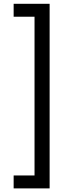

<svg xmlns="http://www.w3.org/2000/svg" viewBox="-20 -852 396 1037"><path d="M53.7 165.5H248V-831.5H53.7V-761.7H166.5V95.7H53.7Z"/></svg>

Font: Noto Reveo Sans
Style: Regular
Weight: 400
Designer: Monotype Design team
Foundry: Monotype Imaging Inc.
Version: Version 1.04